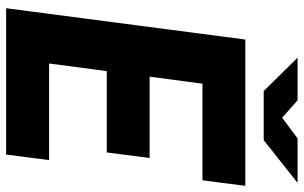

<svg xmlns="http://www.w3.org/2000/svg" viewBox="-202 -788 990 626"><g transform="rotate(90 293.0 -475.0)"><path d="M168 -950.2H307.1L363.8 -899.9L431.2 -950.2H576.2L437 -839.8H276.9ZM108.9 -779.8H585.9L567.9 -640.1H252.9L230 -467.8H495.1L477.1 -328.1H211.9L187 -140.1H502L483.9 0H6.8Z"/></g></svg>

Font: Cooper Hewitt
Style: Bold Italic
Weight: 712
Designer: Village Type and Design LLC
Foundry: Cooper Hewitt Smithsonian Design Museum
Version: 1.000